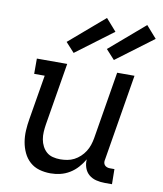

<svg xmlns="http://www.w3.org/2000/svg" viewBox="-86 -839 776 916"><g transform="rotate(10 302.0 -380.5)"><path d="M221 8Q192 8 166 0.5Q140 -7 120.5 -24.5Q101 -42 89.5 -66.5Q78 -91 73.5 -118Q69 -145 70.5 -173Q72 -201 77 -230L113 -446H62V-520H209L159 -218Q156 -199 155 -181Q154 -163 157 -145.5Q160 -128 168 -112.5Q176 -97 188.5 -86Q201 -75 218.5 -70.5Q236 -66 255 -66Q271 -66 288.5 -69Q306 -72 321.5 -80Q337 -88 350.5 -100.5Q364 -113 373.5 -128Q383 -143 388.5 -159.5Q394 -176 397 -193L451 -520H535L466 -102Q464 -95 465 -87.5Q466 -80 470.5 -75Q475 -70 481.5 -67.5Q488 -65 496 -65H518L519 8H484Q462 8 442 3Q422 -2 407 -14.5Q392 -27 385 -47Q378 -67 380 -88Q368 -67 351 -48Q334 -29 312.5 -16Q291 -3 267.5 2.5Q244 8 221 8ZM425 -577 383 -623 553 -769 604 -711ZM230 -577 188 -623 358 -769 409 -711Z"/></g></svg>

Font: Iosevka HT Extended
Style: Italic
Weight: 400
Width: 7
Italic angle: -9°
Monospace: yes
Designer: Belleve Invis
Foundry: Belleve Invis
Version: Version 32.3.0; ttfautohint (v1.8.4)